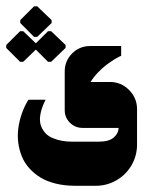

<svg xmlns="http://www.w3.org/2000/svg" viewBox="-20 -492 492 609"><path d="M53.7 -296 93.7 -334.7 132.3 -296H142.3L188 -340V-349.3L142.3 -393H132.3L93.7 -354.7L53.7 -393H43.7L-0.3 -349.3V-340L43.7 -296ZM88 -375H98L143.7 -419V-428.3L98 -472H88L44.3 -428.3V-419ZM219 97.3H283.7Q319.3 97.3 349.5 79.8Q379.7 62.3 397.2 32.2Q414.7 2 414.7 -33.7V-145.7Q414.7 -181.3 389.3 -206.7Q364 -232 328.3 -232H267.3Q277 -247.7 290.5 -261.8Q304 -276 316.3 -285.3Q328.7 -294.7 339.8 -301.7Q351 -308.7 357.7 -312L364.3 -315V-346H265.7Q232.3 -346 208.8 -322.5Q185.3 -299 185.3 -265.7V-142.7Q185.3 -119.3 201.8 -102.8Q218.3 -86.3 242 -86.3H356.3Q356 -69.3 341 -56Q326 -42.7 294.3 -42.7H207Q190 -42.7 174.8 -45.7Q159.7 -48.7 145.5 -54.8Q131.3 -61 122.2 -71.8Q113 -82.7 108.8 -96.8Q104.7 -111 108.5 -131.3Q112.3 -151.7 124.7 -175.7H70Q57 -154.3 49 -131Q41 -107.7 38 -84.5Q35 -61.3 38 -38.8Q41 -16.3 49.2 3.8Q57.3 24 72.5 41.2Q87.7 58.3 108 70.8Q128.3 83.3 156.7 90.3Q185 97.3 219 97.3Z"/></svg>

Font: Jomhuria
Style: Regular
Weight: 400
Designer: Arabic design by Kourosh Beigpour, Latin design by Eben Sorkin, engineering by Lasse Fister and Khaled Hosney
Version: Version 1.0000